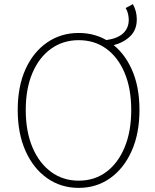

<svg xmlns="http://www.w3.org/2000/svg" viewBox="-20 -899 754 932"><path d="M529 -679 494 -704Q551 -712 578 -737.5Q605 -763 605 -803Q605 -816 601.5 -831.5Q598 -847 590 -860L625 -879Q635 -861 639.5 -842.5Q644 -824 644 -805Q644 -754 612 -723Q580 -692 529 -679ZM362 13Q276 13 209 -34Q142 -81 104 -166Q66 -251 66 -365Q66 -480 104 -563.5Q142 -647 209 -693Q276 -739 362 -739Q448 -739 514.5 -693Q581 -647 619 -563.5Q657 -480 657 -365Q657 -251 619 -166Q581 -81 514.5 -34Q448 13 362 13ZM362 -22Q439 -22 496 -64.5Q553 -107 585 -184Q617 -261 617 -365Q617 -469 585 -545Q553 -621 496 -662.5Q439 -704 362 -704Q286 -704 228 -662.5Q170 -621 137.5 -545Q105 -469 105 -365Q105 -261 137.5 -184Q170 -107 228 -64.5Q286 -22 362 -22Z"/></svg>

Font: Noto Sans JP
Style: Regular
Weight: 100
Designer: Ryoko NISHIZUKA 西塚涼子 (kana, bopomofo & ideographs); Paul D. Hunt (Latin, Greek & Cyrillic); Sandoll Communications 산돌커뮤니
Foundry: Adobe
Version: Version 2.004;hotconv 1.0.118;makeotfexe 2.5.65603